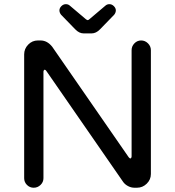

<svg xmlns="http://www.w3.org/2000/svg" viewBox="-20 -878 824 904"><path d="M93.8 -39.1V-622.1Q93.8 -648.4 112.8 -668Q131.8 -687.5 158.2 -687.5H170.9Q202.1 -687.5 225.6 -658.2L585.9 -137.7Q590.8 -131.8 593.8 -131.8Q595.7 -131.8 597.7 -134.8Q599.6 -137.7 599.6 -141.6V-641.6Q599.6 -660.2 612.8 -673.8Q626 -687.5 644.5 -687.5Q663.1 -687.5 676.8 -673.8Q690.4 -660.2 690.4 -641.6V-58.6Q690.4 -32.2 670.9 -13.2Q651.4 5.9 625 5.9H613.3Q597.7 5.9 583.5 -1.5Q569.3 -8.8 560.5 -20.5L198.2 -543.9Q194.3 -549.8 190.4 -549.8Q188.5 -549.8 186.5 -546.9Q184.6 -543.9 184.6 -540V-39.1Q184.6 -20.5 170.9 -7.3Q157.2 5.9 138.7 5.9Q120.1 5.9 106.9 -7.3Q93.8 -20.5 93.8 -39.1ZM290 -858.4Q300.8 -858.4 308.6 -851.6L384.8 -787.1Q390.6 -783.2 392.6 -783.2Q396.5 -783.2 400.4 -787.1L476.6 -851.6Q484.4 -858.4 495.1 -858.4Q506.8 -858.4 516.1 -849.1Q525.4 -839.8 525.4 -829.1Q525.4 -818.4 517.6 -808.6L451.2 -740.2Q432.6 -720.7 411.1 -720.7H374Q352.5 -720.7 334 -740.2L267.6 -808.6Q259.8 -818.4 259.8 -829.1Q259.8 -839.8 269 -849.1Q278.3 -858.4 290 -858.4Z"/></svg>

Font: jf-openhuninn-2.0
Style: Regular
Weight: 400
Designer: [Kosugi Maru]
Designed by MOTOYA      

[Varela Round]
Joe Prince (Latin component); Avraham Cornfeld (Hebrew component)
Foundry: justfont CO.,LTD.
Version: 2.0